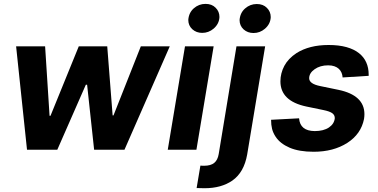

<svg xmlns="http://www.w3.org/2000/svg" viewBox="-20 -790 1996 1013"><path d="M636.7 0H476.6L439.6 -343H432.9L282.3 0H122.5L65 -545.5H218L241.5 -179H246.4L395.6 -545.5H545.8L574.2 -181.1H578.8L723 -545.5H875.7Z M1046.9 -616.5Q1016 -616.5 994.7 -635.7Q973.4 -655.2 973.4 -685Q976.2 -723 1002.5 -746.1Q1029.1 -769.5 1064.3 -769.5Q1097.7 -769.5 1117.5 -749.3Q1137.8 -729.4 1137.8 -700.3Q1136.4 -664.1 1106.9 -638.8Q1080.6 -616.5 1046.9 -616.5ZM1016.3 0H865.1L956 -545.5H1107.2Z M1317.5 -615.8Q1286.6 -615.8 1265.3 -634.9Q1244 -654.5 1244 -684.3Q1246.8 -722.3 1273.1 -745.4Q1299.7 -768.8 1334.9 -768.8Q1368.3 -768.8 1388.1 -748.6Q1408.4 -728.7 1408.4 -699.6Q1407 -663.4 1377.5 -638.1Q1351.2 -615.8 1317.5 -615.8ZM1058.9 203.1 1017.4 202.1 1037.3 83.8Q1042.3 84.2 1047.2 84.3Q1052.2 84.5 1057.2 84.5Q1091.6 84.5 1110.1 69.6Q1128.6 54.7 1133.9 22.7L1227.6 -545.5H1378.9L1284.1 25.2Q1267.4 119.7 1206 162.6Q1147.7 203.1 1058.9 203.1Z M1634.9 10.7Q1557.9 10.7 1508 -10.8Q1458.1 -32.3 1434.3 -68.5Q1420.8 -88.8 1415.5 -109.9Q1410.2 -131 1410.2 -158L1557.9 -165.8Q1563.2 -99.1 1640.6 -98.4Q1687.1 -98.4 1715.6 -117.5Q1743.6 -136.7 1746.4 -166.5Q1746.4 -183.6 1732.4 -193.2Q1718.4 -202.8 1687.1 -209.2L1596.2 -228Q1459.5 -257.1 1459.5 -360.8Q1459.5 -403.4 1480.1 -442.5Q1500.7 -481.2 1544.4 -509.9Q1611.9 -552.6 1713.8 -552.6Q1768.1 -552.6 1808.1 -541.4Q1848 -530.2 1873.9 -509.6Q1899.9 -489 1912.5 -460.4Q1925.1 -431.8 1925.1 -397V-389.9L1787.6 -381.4Q1786.9 -394.5 1782 -406.2Q1777 -418 1767.8 -426.7Q1758.5 -435.4 1744.5 -440.3Q1730.5 -445.3 1711.3 -445.3Q1669 -445.3 1639.9 -424.7Q1611.2 -404.5 1611.2 -377.1Q1611.2 -347.7 1669.4 -335.9L1765.3 -316.1Q1902.7 -287.6 1902.7 -187.5Q1902.7 -175.4 1900.6 -162.3Q1884.9 -82.7 1812.1 -35.9Q1739 10.7 1634.9 10.7Z"/></svg>

Font: Linik Sans
Style: Bold Italic
Weight: 700
Italic angle: 9°
Designer: Fonts by Rasmus Andersson / Changes by Cristiano Sobral with parts from Marc Monis
Foundry: rsms
Version: Version 3.020; ttfautohint (v1.6)